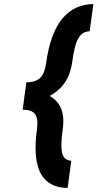

<svg xmlns="http://www.w3.org/2000/svg" viewBox="-20 -820 477 940"><path d="M311 100 329 -33Q297 -35 287 -62Q274 -95 287 -187Q301 -281 252 -329Q246 -335 238.5 -340.5Q231 -346 223 -350Q234 -356 243.5 -362.5Q253 -369 262 -377Q320 -424 333 -513Q339 -558 347 -589Q355 -620 366 -636Q384 -666 419 -667L437 -800Q346 -800 286 -730Q226 -658 206 -512Q199 -462 179 -441Q157 -417 109 -417L91 -283Q135 -283 151 -262Q168 -241 161 -188Q151 -116 155.5 -61.5Q160 -7 179 29Q218 100 311 100Z"/></svg>

Font: Unageo
Style: Bold-Italic
Weight: 700
Designer: Richard Sepsi
Foundry: Richard Sepsi
Version: Version 2.000